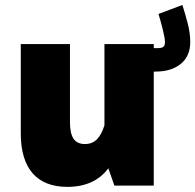

<svg xmlns="http://www.w3.org/2000/svg" viewBox="-20 -728 766 753"><path d="M61.5 -204.6C61.5 -67.4 124.5 4.9 244.1 4.9C314.9 4.9 368.7 -19.5 404.8 -67.9L428.7 0H583V-447.3H591.3C630.9 -447.3 663.6 -457 688.5 -477.1C713.4 -497.1 726.1 -525.9 726.1 -563.5C726.1 -586.9 722.7 -611.8 715.8 -637.7C709 -663.6 702.1 -687 695.3 -708.5L601.6 -673.3C610.8 -643.1 627 -584 627 -564C627 -544.4 619.6 -539.1 596.2 -539.1H583V-555.2H389.6V-236.3C374 -187.5 351.6 -163.1 313 -163.1C272.5 -163.1 254.4 -189.9 254.4 -249V-555.2H61.5Z"/></svg>

Font: Estedad Black
Style: Regular
Weight: 900
Designer: Amin Abedi
Version: Version 7.3